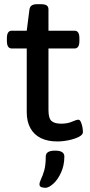

<svg xmlns="http://www.w3.org/2000/svg" viewBox="-20 -670 430 919"><path d="M254 7Q208 7 175.5 -9Q143 -25 125.5 -56.5Q108 -88 108 -133V-438H36Q13 -438 13 -474V-487Q13 -523 36 -523H108L121 -625Q123 -638 132 -644Q141 -650 158 -650H173Q195 -650 203.5 -644Q212 -638 212 -625V-523H337Q360 -523 360 -487V-474Q360 -438 337 -438H212V-143Q212 -104 226.5 -91Q241 -78 273 -78Q303 -78 324.5 -87.5Q346 -97 355 -97Q361 -97 365 -90Q369 -83 372 -72Q375 -61 376 -51.5Q377 -42 377 -38Q377 -25 357.5 -15Q338 -5 309.5 1Q281 7 254 7ZM197 229Q189 229 179 226Q169 223 169 213Q169 202 176.5 187Q184 172 191.5 146.5Q199 121 199 79Q199 65 210 58Q221 51 244 51Q288 51 288 79Q288 122 272 156.5Q256 191 234.5 210Q213 229 197 229Z"/></svg>

Font: Asap Expanded Medium
Style: Regular
Weight: 500
Width: 7
Designer: Pablo Cosgaya
Foundry: Omnibus-Type
Version: Version 3.001